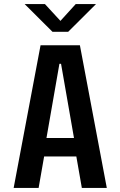

<svg xmlns="http://www.w3.org/2000/svg" viewBox="-20 -922 590 942"><path d="M504 0H381.5L354.5 -154.5H196.5L169.5 0H47L179 -700H372ZM271.5 -609 208 -245H343L279.5 -609ZM101 -902H200.5L276.5 -819.5L351.5 -902H451L314.5 -766H237.5Z"/></svg>

Font: Trispace SemiCondensed Medium
Style: Regular
Weight: 500
Width: 4
Designer: Tyler Finck
Foundry: Etcetera Type Company
Version: Version 1.210; ttfautohint (v1.8.3)